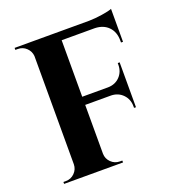

<svg xmlns="http://www.w3.org/2000/svg" viewBox="-130 -824 856 929"><g transform="rotate(-20 297.5 -359.0)"><path d="M544.9 -718.3V-548.3L534.7 -548.8V-559.1Q534.7 -603 509 -629.4Q483.4 -655.8 439.5 -657.2H268.6V-366.2H401.4Q438.5 -366.7 462.2 -391.1Q485.8 -415.5 485.8 -452.1V-460.4L495.6 -460.9V-229.5L485.8 -230V-238.3Q485.8 -274.4 462.2 -298.8Q438.5 -323.2 402.3 -324.2H268.6V-72.8Q269 -46.9 287.8 -28.3Q306.6 -9.8 333 -9.8H345.2L345.7 0H42V-9.8H54.7Q81.1 -9.8 99.6 -28.3Q118.2 -46.9 118.7 -72.8V-630.4Q116.7 -655.3 98.4 -672.6Q80.1 -689.9 54.7 -689.9H42V-700.2H425.3Q456.5 -700.7 493.4 -706.3Q530.3 -711.9 544.9 -718.3Z"/></g></svg>

Font: Cinzel Decorative Bold
Style: Regular
Weight: 700
Designer: Natanael Gama
Version: Version 1.001;PS 001.001;hotconv 1.0.56;makeotf.lib2.0.21325